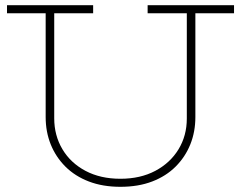

<svg xmlns="http://www.w3.org/2000/svg" viewBox="-20 -706 929 740"><path d="M444 14Q376 14 322.5 -6.5Q269 -27 232 -64Q195 -101 175.5 -149.5Q156 -198 156 -255V-669H189V-250Q189 -184 220.5 -131Q252 -78 309.5 -47.5Q367 -17 444 -17Q521 -17 578.5 -47.5Q636 -78 668 -130.5Q700 -183 700 -249V-669H733V-255Q733 -198 713.5 -149.5Q694 -101 657 -64Q620 -27 566.5 -6.5Q513 14 444 14ZM7 -655V-686H339V-655ZM549 -655V-686H882V-655Z"/></svg>

Font: BioRhyme ExtraBold ExtraLight
Style: Regular
Weight: 250
Version: Version 1.600;gftools[0.9.33]